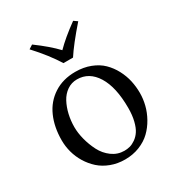

<svg xmlns="http://www.w3.org/2000/svg" viewBox="-160 -749 799 864"><g transform="rotate(-30 240.0 -317.0)"><path d="M214.8 -502.4Q177.7 -563 113.8 -632.3L134.3 -645.5Q200.7 -596.7 239.7 -555.2Q280.3 -596.7 347.7 -645.5L366.7 -632.3Q296.4 -551.8 264.6 -502.4ZM34.2 -205.1Q34.2 -273.9 57.9 -327.1Q81.5 -380.4 128.9 -411.1Q176.3 -441.9 240.7 -441.9Q283.7 -441.9 318.8 -428.2Q354 -414.6 377.2 -391.8Q400.4 -369.1 416.3 -339.1Q432.1 -309.1 439 -277.8Q445.8 -246.6 445.8 -214.4Q445.8 -183.6 438 -152.3Q430.2 -121.1 413.6 -91.3Q397 -61.5 373.3 -38.6Q349.6 -15.6 314.9 -1.7Q280.3 12.2 239.3 12.2Q200.2 12.2 166.5 -0.5Q132.8 -13.2 108.9 -34.7Q85 -56.2 67.9 -84.2Q50.8 -112.3 42.5 -143.1Q34.2 -173.8 34.2 -205.1ZM230.5 -408.7Q201.7 -408.7 178.7 -392.8Q155.8 -377 141.8 -350.8Q127.9 -324.7 120.6 -293.2Q113.3 -261.7 113.3 -228Q113.3 -197.8 122.1 -163.6Q130.9 -129.4 147.2 -97.4Q163.6 -65.4 192.1 -44.4Q220.7 -23.4 255.9 -23.4Q271 -23.4 284.9 -27.1Q298.8 -30.8 314.2 -41.5Q329.6 -52.2 340.8 -69.1Q352.1 -85.9 359.4 -115.2Q366.7 -144.5 366.7 -182.1Q366.7 -290 329.8 -349.4Q293 -408.7 230.5 -408.7Z"/></g></svg>

Font: Libertinage
Style: l
Weight: 400
Designer: OSP
Foundry: OSP
Version: Version 1.0; 2008; OFL relea